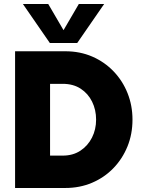

<svg xmlns="http://www.w3.org/2000/svg" viewBox="-20 -935 711 955"><path d="M55 0V-680H305Q378 -680 439 -653.5Q500 -627 545 -580Q590 -533 614.5 -471.5Q639 -410 639 -340Q639 -268 614 -206.5Q589 -145 544 -98.5Q499 -52 438 -26Q377 0 305 0ZM229 -161H292Q343 -161 380 -185.5Q417 -210 437.5 -250.5Q458 -291 458 -340Q458 -389 438 -429.5Q418 -470 381 -494Q344 -518 292 -518H229ZM228 -721 94 -915H220L324 -737H268L372 -915H498L364 -721Z"/></svg>

Font: Teachers ExtraBold
Style: Regular
Weight: 800
Designer: Alfredo Marco Pradil, Chank Diesel
Version: Version 1.001